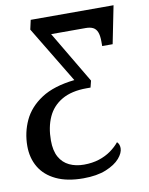

<svg xmlns="http://www.w3.org/2000/svg" viewBox="-87 -599 701 904"><g transform="rotate(-10 264.0 -147.0)"><path d="M238 242Q161 242 108.5 217Q56 192 30 148Q4 104 4 47Q4 -18 30.5 -75Q57 -132 116.5 -171Q176 -210 276 -221L113 -491L123 -536H519L483 -356H433V-377Q433 -406 426.5 -422.5Q420 -439 406.5 -446Q393 -453 371 -453H206L353 -205L345 -173H326Q254 -173 207.5 -146Q161 -119 139.5 -71Q118 -23 118 40Q118 89 135 119.5Q152 150 182.5 164.5Q213 179 252 179Q292 179 324.5 168.5Q357 158 382 140Q407 122 423 102Q428 106 431.5 114Q435 122 435 132Q435 155 413 180.5Q391 206 347 224Q303 242 238 242Z"/></g></svg>

Font: ET Text
Style: Italic
Weight: 470
Italic angle: -12°
Designer: Monotype Design Team
Foundry: Monotype Imaging Inc.
Version: Version 2.009